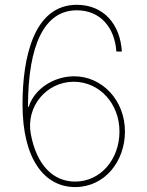

<svg xmlns="http://www.w3.org/2000/svg" viewBox="-20 -757 604 787"><path d="M288.1 9.8C410.2 9.8 492.2 -96.7 492.2 -217.8C492.2 -346.7 397.9 -444.3 284.2 -444.3C199.7 -444.3 120.6 -392.1 97.7 -319.3H94.7C94.7 -574.7 162.6 -714.8 294.9 -714.8C390.6 -714.8 450.2 -645 457 -545.9H479.5C472.7 -659.2 403.3 -737.3 294.9 -737.3C120.1 -737.3 72.3 -525.4 72.3 -329.1C72.3 -101.1 164.6 9.8 288.1 9.8ZM288.1 -12.7C198.2 -12.7 130.4 -79.6 106.4 -207C85 -321.3 171.4 -421.9 282.2 -421.9C387.7 -421.9 469.7 -332.5 469.7 -217.8C469.7 -105 393.1 -12.7 288.1 -12.7Z"/></svg>

Font: Raveo Thin
Style: Regular
Weight: 100
Designer: Jakub Foglar, Rasmus Andersson (Inter)
Foundry: Jakubfoglar.com
Version: Version 1.100;Glyphs 3.2.3 (3260)